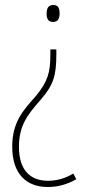

<svg xmlns="http://www.w3.org/2000/svg" viewBox="-20 -552 348 770"><path d="M219 -498C219 -518 214 -532 194 -532C174 -532 167 -519 167 -497C167 -477 173 -464 193 -464C214 -464 219 -480 219 -498ZM206 -335V-354H182V-335C182 -261 172 -226 124 -167C73 -110 29 -62 29 36C29 147 87 198 172 198C215 198 252 186 286 167L274 144C242 163 209 173 173 173C101 173 56 130 56 37C56 -49 91 -93 144 -153C194 -211 206 -248 206 -335Z"/></svg>

Font: Noto Sans Sinhala UI Condensed Thin
Style: Regular
Weight: 100
Width: 3
Designer: Jelle Bosma - Monotype Design Team
Foundry: Monotype Imaging Inc.
Version: Version 2.006